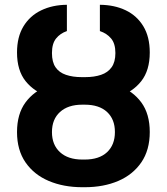

<svg xmlns="http://www.w3.org/2000/svg" viewBox="-20 -780 704 810"><path d="M327.1 -442.4H337.4Q416.5 -442.4 478.5 -419.4Q540.5 -396.5 576.2 -347.9Q611.8 -299.3 611.8 -223.1Q611.8 -147 576.2 -95Q540.5 -43 478.8 -16.6Q417 9.8 337.4 9.8H327.1Q248 9.8 185.8 -16.6Q123.5 -43 87.6 -95Q51.8 -147 51.8 -222.7Q51.8 -299.3 87.6 -347.9Q123.5 -396.5 185.5 -419.4Q247.6 -442.4 327.1 -442.4ZM337.4 -338.4H327.1Q267.1 -338.4 233.2 -307.6Q199.2 -276.9 199.2 -222.7Q199.2 -168.9 233.2 -137.9Q267.1 -106.9 327.1 -106.9H337.4Q398.4 -106.9 431.6 -137.9Q464.8 -168.9 464.8 -223.1Q464.8 -276.9 431.6 -307.6Q398.4 -338.4 337.4 -338.4ZM338.9 -454.6Q377.9 -454.6 406.5 -464.4Q435.1 -474.1 450.9 -496.3Q466.8 -518.6 466.8 -556.2Q466.8 -596.2 448.7 -617.7Q430.7 -639.2 401.4 -648.9V-759.8Q462.9 -759.3 510.3 -736.6Q557.6 -713.9 584.7 -669.2Q611.8 -624.5 611.8 -558.6Q611.8 -482.9 575.7 -437.3Q539.6 -391.6 478 -371.6Q416.5 -351.6 338.9 -351.6H325.2Q248.5 -352.1 186.5 -372.1Q124.5 -392.1 88.1 -437.5Q51.8 -482.9 51.8 -558.6Q51.8 -624 78.9 -668.7Q106 -713.4 153.6 -736.3Q201.2 -759.3 262.2 -759.8V-648.9Q233.9 -639.2 216.6 -617.7Q199.2 -596.2 199.2 -556.2Q199.2 -518.1 214.4 -496.1Q229.5 -474.1 258.1 -464.4Q286.6 -454.6 325.2 -454.6Z"/></svg>

Font: Inter 16pt
Style: Bold
Weight: 700
Version: Version 4.001;git-66647c0bb